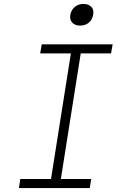

<svg xmlns="http://www.w3.org/2000/svg" viewBox="-20 -955 640 975"><path d="M76 0 83 -46H239L340 -684H184L192 -730H552L544 -684H390L289 -46H443L436 0ZM387 -825Q361 -825 347 -840Q333 -855 337 -880Q342 -905 360 -920Q378 -935 404 -935Q430 -935 444 -920Q458 -905 453 -880Q449 -855 431 -840Q413 -825 387 -825Z"/></svg>

Font: JetBrains Mono NL Thin
Style: Italic
Weight: 100
Italic angle: -9°
Monospace: yes
Designer: Philipp Nurullin, Konstantin Bulenkov
Foundry: JetBrains
Version: Version 2.305; ttfautohint (v1.8.4.7-5d5b)